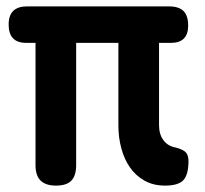

<svg xmlns="http://www.w3.org/2000/svg" viewBox="-20 -570 640 600"><path d="M496 10Q459 10 431.5 -5.5Q404 -21 386 -47Q368 -73 359 -107Q350 -141 350 -177V-436H218V-54Q218 -21 203 -5.5Q188 10 155 10Q123 10 107 -5.5Q91 -21 91 -54V-436H63Q34 -436 20.5 -450.5Q7 -465 7 -493Q7 -522 21.5 -536Q36 -550 64 -550H508Q539 -550 553.5 -535.5Q568 -521 568 -490Q568 -463 554.5 -449.5Q541 -436 514 -436H477V-179Q477 -150 491 -131.5Q505 -113 529 -109Q552 -103 560.5 -94Q569 -85 569 -67Q569 -24 553 -7Q537 10 496 10Z"/></svg>

Font: Maple Mono Normal NL
Style: Bold
Weight: 700
Monospace: yes
Designer: subframe7536
Version: Version 7.000